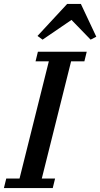

<svg xmlns="http://www.w3.org/2000/svg" viewBox="-46 -963 513 983"><path d="M-14 -49H54L204 -649H136L148 -698H398L386 -649H318L168 -49H236L224 0H-26ZM146 -779 298 -943H368L447 -775L418 -760L320 -861L172 -760Z"/></svg>

Font: IBM Plex Serif Medm
Style: Italic
Weight: 500
Italic angle: -14°
Designer: Mike Abbink, Paul van der Laan, Pieter van Rosmalen
Foundry: Bold Monday
Version: Version 3.001